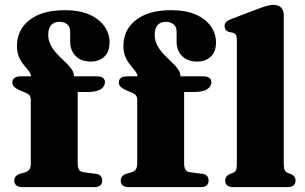

<svg xmlns="http://www.w3.org/2000/svg" viewBox="-20 -772 1260 792"><path d="M300.5 -98Q300.5 -81 306 -72Q311.5 -63 324.5 -61.5L375.5 -55Q389.5 -53.5 395.5 -45.8Q401.5 -38 401.5 -27.5Q401.5 0 368 0H72Q56.5 0 47.8 -7Q39 -14 39 -26.5Q39 -37.5 45 -44.5Q51 -51.5 64.5 -56L80 -60Q95.5 -64.5 101.2 -73Q107 -81.5 107 -97V-361.5Q107 -371 102.2 -377.8Q97.5 -384.5 83.5 -390.5L62.5 -399Q44.5 -407.5 37.8 -415Q31 -422.5 31 -432Q31 -443 39 -450Q47 -457 63.5 -457H147L108 -441V-456Q108 -467 99.2 -478.2Q90.5 -489.5 79 -503.2Q67.5 -517 58.8 -536.2Q50 -555.5 50 -582.5Q50 -649 101.8 -689.5Q153.5 -730 247.5 -730Q307.5 -730 348.8 -711.8Q390 -693.5 411 -663Q432 -632.5 432 -597Q432 -558.5 410.2 -538.2Q388.5 -518 354 -518Q315.5 -518 292.5 -540.5Q269.5 -563 269.5 -601.5V-640.5Q269.5 -661.5 257 -671.8Q244.5 -682 225.5 -682Q202.5 -682 190.8 -668.2Q179 -654.5 179 -629Q179 -604.5 189.8 -584.8Q200.5 -565 216.2 -548.5Q232 -532 248 -517.2Q264 -502.5 274.8 -487.5Q285.5 -472.5 285.5 -455.5V-429.5L265 -457H381.5Q396 -457 404.5 -450.8Q413 -444.5 413 -433Q413 -416 396 -404.2Q379 -392.5 340.5 -392.5H300.5ZM739.5 -98Q739.5 -81 745 -72Q750.5 -63 763.5 -61.5L814.5 -55Q828.5 -53.5 834.5 -45.8Q840.5 -38 840.5 -27.5Q840.5 0 807 0H511Q495.5 0 486.8 -7Q478 -14 478 -26.5Q478 -37.5 484 -44.5Q490 -51.5 503.5 -56L519 -60Q534.5 -64.5 540.2 -73Q546 -81.5 546 -97V-361.5Q546 -371 541.2 -377.8Q536.5 -384.5 522.5 -390.5L501.5 -399Q483.5 -407.5 476.8 -415Q470 -422.5 470 -432Q470 -443 478 -450Q486 -457 502.5 -457H586L547 -441V-456Q547 -467 538.2 -478.2Q529.5 -489.5 518 -503.2Q506.5 -517 497.8 -536.2Q489 -555.5 489 -582.5Q489 -649 540.8 -689.5Q592.5 -730 686.5 -730Q746.5 -730 787.8 -711.8Q829 -693.5 850 -663Q871 -632.5 871 -597Q871 -558.5 849.2 -538.2Q827.5 -518 793 -518Q754.5 -518 731.5 -540.5Q708.5 -563 708.5 -601.5V-640.5Q708.5 -661.5 696 -671.8Q683.5 -682 664.5 -682Q641.5 -682 629.8 -668.2Q618 -654.5 618 -629Q618 -604.5 628.8 -584.8Q639.5 -565 655.2 -548.5Q671 -532 687 -517.2Q703 -502.5 713.8 -487.5Q724.5 -472.5 724.5 -455.5V-429.5L704 -457H820.5Q835 -457 843.5 -450.8Q852 -444.5 852 -433Q852 -416 835 -404.2Q818 -392.5 779.5 -392.5H739.5ZM1150.5 -711V-97.5Q1150.5 -78.5 1154 -70.8Q1157.5 -63 1165 -59.5L1178.5 -54.5Q1189.5 -50 1194.2 -43.2Q1199 -36.5 1199 -27Q1199 -14.5 1190.8 -7.2Q1182.5 0 1164 0H943.5Q925.5 0 917.2 -7.2Q909 -14.5 909 -27Q909 -36.5 913.8 -43.2Q918.5 -50 929.5 -54.5L942.5 -59.5Q950.5 -63 953.8 -70.8Q957 -78.5 957 -97.5V-607Q957 -622 953 -628.2Q949 -634.5 940.5 -637L925.5 -640Q915.5 -643 911 -649Q906.5 -655 906.5 -664Q906.5 -675 912.5 -681.2Q918.5 -687.5 935 -694L1043 -735Q1068 -744.5 1082.2 -748.2Q1096.5 -752 1107.5 -752Q1129 -752 1139.8 -740.5Q1150.5 -729 1150.5 -711Z"/></svg>

Font: Fraunces ExtraBold
Style: Regular
Weight: 800
Version: Version 1.000;[b76b70a41]